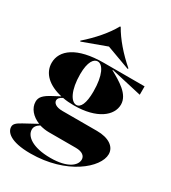

<svg xmlns="http://www.w3.org/2000/svg" viewBox="-231 -868 1060 1188"><g transform="rotate(30 299.0 -274.0)"><path d="M180 205C438 205 603 62 603 -33C603 -87 551 -122 468 -122H221C173 -122 154 -141 154 -160C154 -172 161 -182 184 -194C209 -189 236 -187 264 -187C429 -187 515 -258 515 -337C515 -411 431 -457 363 -495L364 -498L585 -448V-508H295C101 -508 14 -437 14 -347C14 -272 75 -218 170 -197L123 -172C65 -142 48 -120 48 -89C48 -43 83 -2 136 19L46 68C9 88 -5 101 -5 121C-5 157 34 205 180 205ZM99 -554 102 -549 271 -611 440 -549 443 -554C371 -616 310 -687 273 -753H268C232 -687 170 -616 99 -554ZM114 72C114 54 123 39 147 24C168 30 191 34 215 34H407C454 34 475 54 475 79C475 121 424 167 301 167C172 167 114 119 114 72ZM202 -374C202 -464 230 -497 257 -497C294 -497 327 -438 327 -322C327 -236 306 -197 276 -197C238 -197 202 -261 202 -374Z"/></g></svg>

Font: Nyght Serif Dark
Style: Regular
Weight: 800
Designer: Maksym Kobuzan
Version: Version 0.410;Glyphs 3.1.2 (3151)